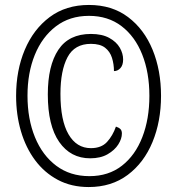

<svg xmlns="http://www.w3.org/2000/svg" viewBox="-20 -745 715 775"><path d="M338 10Q268 10 213.5 -19Q159 -48 121.5 -98.5Q84 -149 64.5 -215.5Q45 -282 45 -358Q45 -461 80 -544Q115 -627 180.5 -676Q246 -725 339 -725Q432 -725 497 -676Q562 -627 596 -544Q630 -461 630 -358Q630 -255 595.5 -171.5Q561 -88 495.5 -39Q430 10 338 10ZM341 -34Q418 -34 472 -76Q526 -118 554.5 -191.5Q583 -265 583 -358Q583 -452 554 -525Q525 -598 470.5 -639.5Q416 -681 339 -681Q261 -681 205.5 -638.5Q150 -596 120.5 -523.5Q91 -451 91 -359Q91 -265 121 -191.5Q151 -118 207 -76Q263 -34 341 -34ZM344 -106Q265 -106 219 -172Q173 -238 173 -364Q173 -480 215.5 -544Q258 -608 347 -608Q392 -608 421 -592Q450 -576 463.5 -552.5Q477 -529 477 -505Q477 -482 466 -470Q455 -458 440 -458Q440 -486 432 -511.5Q424 -537 404 -552.5Q384 -568 347 -568Q281 -568 252.5 -514Q224 -460 224 -366Q224 -259 256.5 -203Q289 -147 347 -147Q389 -147 412 -172Q435 -197 448 -234Q460 -230 466 -224Q472 -218 472 -206Q472 -185 457.5 -162Q443 -139 414.5 -122.5Q386 -106 344 -106Z"/></svg>

Font: Noto Serif Thai ExtraCondensed Medium
Style: Regular
Weight: 500
Width: 2
Designer: Monotype Design Team
Foundry: Monotype Imaging Inc.
Version: Version 2.002; ttfautohint (v1.8.4.7-5d5b)